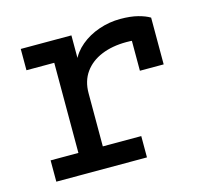

<svg xmlns="http://www.w3.org/2000/svg" viewBox="-82 -618 779 714"><g transform="rotate(-15 308.0 -261.5)"><path d="M51 0V-82H158V-429H51V-511H246V-397L240 -411.5Q254 -445 284.2 -470.2Q314.5 -495.5 354.5 -509.2Q394.5 -523 437 -523Q476 -523 504.2 -515.8Q532.5 -508.5 549.5 -498V-318H458V-470.5L491 -428Q477.5 -431.5 464 -432.8Q450.5 -434 437 -434Q382.5 -434 340.8 -416.8Q299 -399.5 275.5 -366.5Q252 -333.5 252 -286.5V-82H400V0Z"/></g></svg>

Font: Overpass Mono Light Medium
Style: Regular
Weight: 500
Monospace: yes
Version: Version 4.000